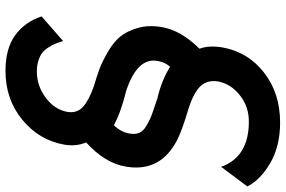

<svg xmlns="http://www.w3.org/2000/svg" viewBox="-189 -591 1031 693"><g transform="rotate(-90 326.5 -244.5)"><path d="M417 -740.2Q497.6 -740.2 545.7 -705.3Q593.8 -670.4 613.8 -609.9L524.9 -532.2Q519.5 -549.8 514.9 -560.8Q510.3 -571.8 501.5 -585.7Q492.7 -599.6 482.2 -607.7Q471.7 -615.7 454.3 -621.3Q437 -627 415 -627Q363.3 -627 320.3 -595Q277.3 -563 269 -516.1Q263.7 -481.9 287.4 -460.4Q311 -439 362.8 -420.9Q398.9 -410.2 423.6 -401.1Q448.2 -392.1 484.1 -371.6Q520 -351.1 540 -327.1Q560.1 -303.2 571.8 -263.7Q583.5 -224.1 575.2 -175.8Q563 -106 497.1 -40Q509.8 -6.8 502 42Q485.4 135.3 410.9 193.1Q336.4 251 231 251Q146 251 85.2 215.8Q24.4 180.7 0 132.8L70.8 38.1Q106.9 138.2 233.9 138.2Q288.6 138.2 329.3 105.7Q370.1 73.2 378.9 27.8Q385.3 -11.7 362.3 -36.1Q339.4 -60.5 282.2 -79.1Q203.1 -102.5 168.5 -120.1Q54.2 -178.7 70.3 -297.4Q70.8 -301.8 71.8 -306.2Q84 -381.3 159.2 -449.2Q143.6 -483.4 150.9 -527.8Q167 -619.1 241 -679.7Q314.9 -740.2 417 -740.2ZM221.2 -349.1Q196.3 -324.2 190.9 -292Q187.5 -272.5 193.1 -258.1Q198.7 -243.7 217.5 -232.4Q236.3 -221.2 249.5 -215.8Q262.7 -210.4 293.5 -200.2Q309.6 -194.8 317.9 -191.9Q382.3 -177.2 432.1 -146Q449.2 -165.5 453.1 -191.9Q465.8 -264.2 346.2 -304.2Q265.6 -324.2 221.2 -349.1Z"/></g></svg>

Font: Stilu SemiBold
Style: Italic
Weight: 600
Italic angle: -10°
Designer: Genilson Lima Santos
Foundry: Genilson Lima Santos
Version: Version 1.200;PS 001.200;hotconv 1.0.88;makeotf.lib2.5.64775